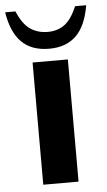

<svg xmlns="http://www.w3.org/2000/svg" viewBox="-93 -755 440 790"><g transform="rotate(-5 126.5 -360.0)"><path d="M53.4 0V-504.7H199.1V0ZM126.7 -555.2Q54.7 -555.2 13.4 -596.1Q-27.9 -636.9 -41.1 -720.3H1.4Q24.7 -665.5 55.6 -645.1Q86.6 -624.7 126.7 -624.7Q167.5 -624.7 196.5 -646Q225.5 -667.3 247.7 -720.3H293.7Q279.4 -635.1 237.9 -595.1Q196.5 -555.2 126.7 -555.2Z"/></g></svg>

Font: Russolo 10pt ExtraLight
Style: Regular
Weight: 200
Designer: Micah Stupak-Hahn
Version: Version 1.000